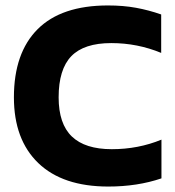

<svg xmlns="http://www.w3.org/2000/svg" viewBox="-20 -674 643 704"><path d="M31 -317Q31 -480 118 -567Q205 -654 376 -654Q432 -654 478.5 -645.5Q525 -637 571 -621V-480Q484 -516 388 -516Q288 -516 241.5 -468Q195 -420 195 -317Q195 -220 243.5 -173.5Q292 -127 390 -127Q487 -127 572 -162V-20Q484 10 377 10Q210 10 120.5 -76Q31 -162 31 -317Z"/></svg>

Font: Kanit SemiBold
Style: Regular
Weight: 600
Designer: Katatrad Team
Foundry: CadsonDemak
Version: Version 1.030